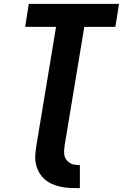

<svg xmlns="http://www.w3.org/2000/svg" viewBox="-20 -755 640 1000"><path d="M396 225H395Q371 225 346 224Q321 223 297 218Q273 213 251.5 203.5Q230 194 212.5 178.5Q195 163 183.5 142.5Q172 122 167 98.5Q162 75 164 50Q166 25 170 0L272 -615H111L130 -735H600L581 -615H419L317 0Q315 14 314 28Q313 42 315.5 54.5Q318 67 326 77.5Q334 88 344.5 94.5Q355 101 369 103Q383 105 396 105Z"/></svg>

Font: Iosevka Curly HvExObl
Style: Regular
Weight: 900
Width: 7
Italic angle: -9°
Monospace: yes
Designer: Belleve Invis
Foundry: Belleve Invis
Version: Version 11.1.0; ttfautohint (v1.8.3)